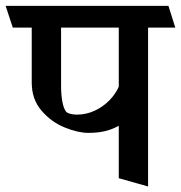

<svg xmlns="http://www.w3.org/2000/svg" viewBox="-45 -600 630 668"><path d="M262.2 -137.7Q226.6 -137.7 180.2 -156.5Q133.8 -175.3 99.6 -214.8Q65.4 -254.4 65.4 -313V-503.9H-0.5L-25.4 -579.6H541L564.9 -503.9H470.2V48.8L368.2 20V-162.6Q346.2 -149.9 320.6 -143.8Q294.9 -137.7 262.2 -137.7ZM167.5 -302.2Q167.5 -269 172.1 -245.4Q176.8 -221.7 185.1 -211.4Q188.5 -207 199 -204.1Q209.5 -201.2 222.7 -201.2Q255.4 -201.2 284.9 -215.1Q314.5 -229 335.9 -251.2Q357.4 -273.4 368.2 -298.3V-503.9H167.5Z"/></svg>

Font: Vesper Libre Medium
Style: Regular
Weight: 500
Designer: Robert Keller & Kimya Gandhi
Foundry: Mota Italic
Version: Version 1.058